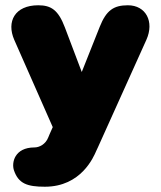

<svg xmlns="http://www.w3.org/2000/svg" viewBox="-20 -524 610 728"><path d="M33 122C50 172 83 184 150 184C288 184 335 71 345 48L352 33L535 -373C566 -442 533 -504 465 -504C411 -504 383 -485 358 -422L290 -251L226 -420C201 -486 174 -504 125 -504C36 -504 4 -442 34 -373L180 -42L168 -15L163 -3C153 23 129 35 111 35C35 35 23 93 33 122Z"/></svg>

Font: SN Pro Black
Style: Regular
Weight: 900
Designer: Tobias Whetton
Foundry: Supernotes
Version: Version 1.001;Glyphs 3.2 (3249)